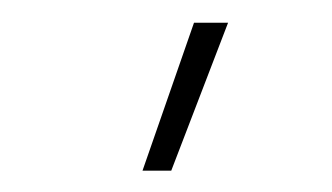

<svg xmlns="http://www.w3.org/2000/svg" viewBox="-20 -791 299 173"><path d="M154.8 -770.5H185.5L134.3 -637.2H108.4Z"/></svg>

Font: Robert Sans Thin
Style: Regular
Weight: 100
Designer: Christian Robertson (extended by Adam Twardoch)
Foundry: Google
Version: Version 12.135;April 2, 2019;FontCreator 11.5.0.2425 64-bit;